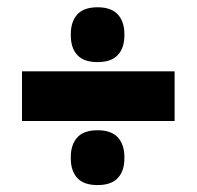

<svg xmlns="http://www.w3.org/2000/svg" viewBox="-20 -580 554 541"><path d="M42 -239V-379H472V-239ZM255 -58.5Q216 -58.5 197.8 -78.5Q179.5 -98.5 179.5 -133.5V-137.5Q179.5 -172.5 197.8 -192.8Q216 -213 255 -213Q293.5 -213 312 -192.8Q330.5 -172.5 330.5 -137.5V-133.5Q330.5 -98.5 312 -78.5Q293.5 -58.5 255 -58.5ZM255 -405Q216 -405 197.8 -425Q179.5 -445 179.5 -480V-484Q179.5 -519 197.8 -539.2Q216 -559.5 255 -559.5Q293.5 -559.5 312 -539.2Q330.5 -519 330.5 -484V-480Q330.5 -445 312 -425Q293.5 -405 255 -405Z"/></svg>

Font: Anek Telugu ExtraBold
Style: Regular
Weight: 800
Designer: Omkar Bhoir (Telugu), Yesha Goshar (Latin)
Foundry: Ek Type
Version: Version 1.003